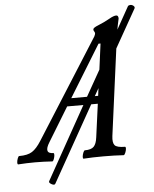

<svg xmlns="http://www.w3.org/2000/svg" viewBox="-126 -769 748 932"><g transform="rotate(-5 248.0 -302.5)"><path d="M-65.9 2.9Q-69.8 1.5 -69.3 -7.3Q-68.8 -16.1 -64.9 -26.6Q-61 -37.1 -57.1 -37.1Q-15.6 -37.1 6.3 -51.3Q28.3 -65.4 50.8 -101.1L356.9 -584Q361.8 -593.8 361.8 -599.1Q361.8 -602.5 357.9 -608.9Q355 -611.8 355 -618.2Q355 -626 380.9 -636.2Q408.2 -647 437 -663.1Q459 -675.8 471.2 -675.8Q481.9 -675.8 481.9 -660.2Q474.1 -625.5 471.2 -606.9L532.2 -715.8Q536.1 -720.7 544.4 -720.7Q552.7 -720.7 559.6 -714.8Q566.4 -709 563 -702.1L458 -516.1L401.9 -94.2Q397.9 -62.5 408.4 -49.8Q418.9 -37.1 459 -37.1Q462.9 -35.6 462.2 -26.9Q461.4 -18.1 457 -7.6Q452.6 2.9 448.2 2.9Q403.3 0 350.1 0Q295.9 0 252.9 2.9Q249 1.5 249.8 -7.3Q250.5 -16.1 254.6 -26.6Q258.8 -37.1 263.2 -37.1Q293.9 -37.1 306.6 -50.3Q319.3 -63.5 323.2 -94.2L345.2 -256.8H313L106 111.8Q101.6 120.1 87.4 112.3Q73.2 104.5 77.1 97.2L274.9 -256.8H195.8L95.2 -91.8Q61 -37.1 109.9 -37.1Q113.8 -35.6 113.3 -26.9Q112.8 -18.1 108.9 -7.6Q105 2.9 101.1 2.9Q59.1 0 17.1 0Q-23.9 0 -65.9 2.9ZM374 -546.9 219.2 -294.9H295.9L367.2 -420.9L383.8 -546.9ZM334 -294.9H350.1L355 -332Z"/></g></svg>

Font: Junicode SmCond Medium
Style: Italic
Weight: 500
Width: 4
Italic angle: -11°
Designer: Peter S. Baker
Version: Version 2.206